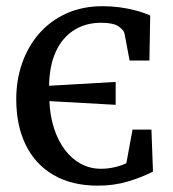

<svg xmlns="http://www.w3.org/2000/svg" viewBox="-20 -588 560 620"><path d="M296 11.5Q212 11.5 153 -22.8Q94 -57 63.2 -119.8Q32.5 -182.5 32.5 -268Q32.5 -330.5 51.8 -385Q71 -439.5 107.2 -480.5Q143.5 -521.5 195 -544.8Q246.5 -568 312 -568Q339.5 -568 365.8 -564.5Q392 -561 417 -554.5Q442 -548 465 -538L462.5 -392.5H398.5L382 -480Q380 -490.5 363.2 -502.5Q346.5 -514.5 306.5 -514.5Q256.5 -514.5 218.8 -490.5Q181 -466.5 160.2 -421.2Q139.5 -376 138.5 -311L353.5 -323.5V-249.5L139.5 -261.5Q141.5 -213.5 154.5 -173.5Q167.5 -133.5 189.5 -104.2Q211.5 -75 241.2 -59Q271 -43 306 -43Q329.5 -43 352 -48.5Q374.5 -54 388 -61L408 -169.5H469L474 -34Q437 -15 392.5 -1.8Q348 11.5 296 11.5Z"/></svg>

Font: Merriweather 20pt
Style: Regular
Weight: 400
Version: Version 2.100